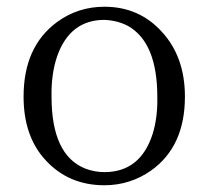

<svg xmlns="http://www.w3.org/2000/svg" viewBox="-20 -536 620 570"><path d="M290 14C341 14 388 -1 429 -30C496 -78 529 -151 529 -249C529 -328 506 -392 461 -441C416 -491 359 -516 290 -516C238 -516 191 -501 150 -471C83 -422 50 -348 50 -249C50 -172 71 -109 114 -62C160 -11 219 14 290 14ZM290 -25C269 -25 250 -29 232 -36C166 -63 133 -134 133 -249C132 -294 138 -334 149 -367C174 -440 221 -477 290 -477C315 -476 339 -470 360 -459C418 -426 447 -356 447 -249C448 -207 443 -170 433 -138C409 -63 361 -25 290 -25Z"/></svg>

Font: Noto Serif Tangut
Style: Regular
Weight: 400
Designer: YANG Xicheng
Foundry: Liu Zhao Studio
Version: Version 2.169